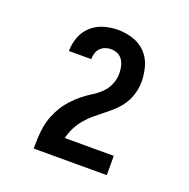

<svg xmlns="http://www.w3.org/2000/svg" viewBox="-99 -938 699 711"><g transform="rotate(20 250.0 -583.0)"><path d="M106 -323V-324Q106 -346 107 -368Q108 -390 112 -412Q116 -434 124.5 -455Q133 -476 144.5 -494.5Q156 -513 171.5 -529.5Q187 -546 204 -560Q221 -574 240 -585.5Q259 -597 275 -612.5Q291 -628 300 -649Q309 -670 309 -692Q309 -706 306 -719.5Q303 -733 296 -744Q289 -755 276.5 -761Q264 -767 250 -767Q239 -767 227.5 -763Q216 -759 208 -750.5Q200 -742 196.5 -730.5Q193 -719 193 -707H105Q105 -735 115 -762Q125 -789 146 -808Q167 -827 194.5 -835Q222 -843 250 -843Q280 -843 309.5 -833.5Q339 -824 359.5 -802.5Q380 -781 388.5 -751.5Q397 -722 397 -692Q397 -670 391 -647.5Q385 -625 373 -605.5Q361 -586 344.5 -570Q328 -554 310 -540Q292 -526 274.5 -511.5Q257 -497 242 -479.5Q227 -462 216.5 -441.5Q206 -421 201 -399H394V-323Z"/></g></svg>

Font: Iosevka SS18
Style: Bold
Weight: 700
Monospace: yes
Designer: Belleve Invis
Foundry: Belleve Invis
Version: Version 25.1.1; ttfautohint (v1.8.4)